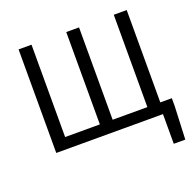

<svg xmlns="http://www.w3.org/2000/svg" viewBox="-144 -806 1161 1143"><g transform="rotate(-20 437.0 -234.0)"><path d="M90 0V-656H172V-71H392V-656H473V-71H693V-656H775V-71H848V-21L839 188H766V0Z"/></g></svg>

Font: .
Style: 
Weight: 400
Designer: Paul D. Hunt, Dalton Maag
Foundry: Dalton Maag Ltd
Version: Version 1.200